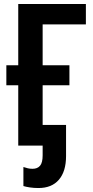

<svg xmlns="http://www.w3.org/2000/svg" viewBox="-20 -734 467 968"><path d="M413 -714V-611H195V-405H330V-304H195V0H72V-304H12V-405H72V-714ZM174 214Q151 214 131 211Q111 208 98 204V108Q110 112 120.5 114.5Q131 117 144 117Q169 117 182 101.5Q195 86 195 49V0H187V-104H313V53Q313 130 277 172Q241 214 174 214Z"/></svg>

Font: Noto Sans Disp Cond SemBd
Style: Regular
Weight: 600
Width: 3
Designer: Monotype Design Team
Foundry: Monotype Imaging Inc.
Version: Version 2.000;GOOG;noto-source:20170915:90ef993387c0; ttfaut